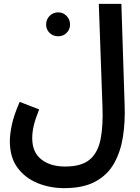

<svg xmlns="http://www.w3.org/2000/svg" viewBox="-20 -744 726 995"><path d="M31 -13Q31 -46 41 -95.5Q51 -145 82 -216L183 -177Q164 -130 155.5 -95.5Q147 -61 147 -28Q147 45 194 82Q241 119 317 119Q403 119 445.5 82.5Q488 46 501.5 -24Q515 -94 511 -193L492 -724H609L626 -195Q629 -111 617 -34.5Q605 42 571.5 102Q538 162 475 196.5Q412 231 313 231Q239 231 175 205Q111 179 71 125.5Q31 72 31 -13ZM282 -556Q255 -556 237 -573.5Q219 -591 219 -617Q219 -643 237 -661.5Q255 -680 282 -680Q307 -680 325 -661.5Q343 -643 343 -617Q343 -591 325 -573.5Q307 -556 282 -556Z"/></svg>

Font: Noto Sans Arabic UI SmCn SmBd
Style: Regular
Weight: 600
Width: 4
Designer: Monotype Design Team, Nadine Chahine and Nizar Qandah
Foundry: Monotype Imaging Inc.
Version: Version 2.010; ttfautohint (v1.8.4.7-5d5b)